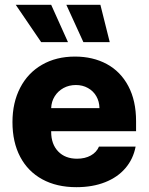

<svg xmlns="http://www.w3.org/2000/svg" viewBox="-20 -774 622 804"><path d="M32.2 -262.7Q32.2 -344.2 64.5 -406.5Q96.7 -468.8 156 -502.9Q215.3 -537.1 293.9 -537.1Q369.1 -537.1 427 -505.9Q484.9 -474.6 517.3 -413.6Q549.8 -352.5 549.8 -266.6V-224.6H194.3V-221.7Q194.3 -170.4 223.6 -139.9Q252.9 -109.4 302.7 -109.4Q335.9 -109.4 360.1 -122.8Q384.3 -136.2 394.5 -160.2H547.9Q538.1 -108.4 505.4 -70.1Q472.7 -31.7 420.2 -11Q367.7 9.8 299.8 9.8Q217.3 9.8 157 -23.2Q96.7 -56.2 64.5 -117.4Q32.2 -178.7 32.2 -262.7ZM396.5 -321.3Q396 -349.1 383.3 -371.1Q370.6 -393.1 348.1 -405.5Q325.7 -418 297.9 -418Q269 -418 245.8 -405.3Q222.7 -392.6 209 -370.6Q195.3 -348.6 194.3 -321.3ZM45.9 -753.9H194.3L264.6 -597.7H152.3ZM257.8 -753.9H400.4L439.5 -597.7H329.1Z"/></svg>

Font: Pretendard JP ExtraBold
Style: Regular
Weight: 800
Designer: Base glyphs from Inter by Rasmus Andersson; Hangeul glyphs from Noto Sans CJK(Source Han Sans) by Jang Soo-young and Kan
Foundry: Kil Hyung-jin
Version: Version 1.309